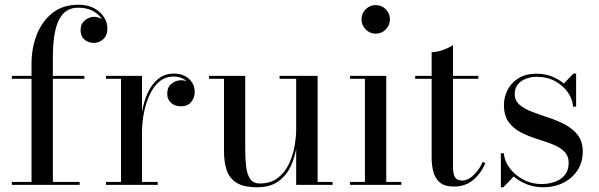

<svg xmlns="http://www.w3.org/2000/svg" viewBox="-20 -780 2525 810"><path d="M113 0V-511.5Q113 -577 135.2 -633.8Q157.5 -690.5 201.2 -725.2Q245 -760 310 -760Q350.5 -760 377.8 -745Q405 -730 419 -707.2Q433 -684.5 433 -661Q433 -630.5 415.8 -614.8Q398.5 -599 375.5 -599Q363 -599 350.2 -604.2Q337.5 -609.5 328.8 -621.5Q320 -633.5 320 -653.5Q320 -680 338.5 -694.5Q357 -709 375.5 -709Q389 -709 402 -703.2Q415 -697.5 423.5 -686.8Q432 -676 432 -661H420.5Q420.5 -683.5 407 -703.2Q393.5 -723 368.8 -735.2Q344 -747.5 310 -747.5Q270 -747.5 246.5 -722Q223 -696.5 213 -650Q203 -603.5 203 -540V0ZM30 0V-12.5H316V0ZM30 -447.5V-460H336V-447.5Z M571.5 -218Q571.5 -263 579 -307.5Q586.5 -352 603.5 -388.8Q620.5 -425.5 647.8 -447.5Q675 -469.5 713.5 -469.5Q741.5 -469.5 761.2 -458.8Q781 -448 791.2 -430.5Q801.5 -413 801.5 -392.5Q801.5 -367 786.2 -349.2Q771 -331.5 744 -331.5Q717 -331.5 701.2 -346.5Q685.5 -361.5 685.5 -384Q685.5 -413 704 -427.2Q722.5 -441.5 744 -441.5Q760 -441.5 773 -435Q786 -428.5 793.5 -417.2Q801 -406 801 -392.5H788.5Q788.5 -410.5 778.8 -425Q769 -439.5 751.8 -448.2Q734.5 -457 712.5 -457Q678.5 -457 653.2 -436.5Q628 -416 611.8 -381.2Q595.5 -346.5 587.2 -304.2Q579 -262 579 -218ZM579 -460V-12.5H645.5V0H427V-12.5H490.5V-447.5H427V-460Z M1064.5 10Q1006.5 10 976.5 -9.8Q946.5 -29.5 935.8 -63.5Q925 -97.5 925 -141V-447.5H861.5V-460H1014.5V-154Q1014.5 -112 1018.2 -78.5Q1022 -45 1035.2 -25.5Q1048.5 -6 1076 -6Q1121.5 -6 1151.8 -29.2Q1182 -52.5 1199 -88.5Q1216 -124.5 1222.8 -164Q1229.5 -203.5 1229.5 -236L1237.5 -239.5Q1237.5 -205.5 1231.2 -162.8Q1225 -120 1207.5 -80.8Q1190 -41.5 1155.5 -15.8Q1121 10 1064.5 10ZM1229.5 0V-447.5H1159.5V-460H1320V-12.5H1383V0Z M1565 -638Q1540.5 -638 1522.8 -656Q1505 -674 1505 -698.5Q1505 -723.5 1522.8 -741Q1540.5 -758.5 1565 -758.5Q1590 -758.5 1607.5 -741Q1625 -723.5 1625 -698.5Q1625 -674 1607.5 -656Q1590 -638 1565 -638ZM1609.5 -460V-12.5H1673V0H1456.5V-12.5H1519.5V-447.5H1456.5V-460Z M1895.5 7Q1854.5 7 1834.5 -11.2Q1814.5 -29.5 1807.8 -56.8Q1801 -84 1801 -111.5V-560Q1823.5 -560 1849.8 -569.5Q1876 -579 1891 -590V-81.5Q1891 -44 1900 -31.2Q1909 -18.5 1929.5 -18.5Q1955.5 -18.5 1979.2 -42.5Q2003 -66.5 2017 -97.5L2027.5 -91Q2008.5 -47.5 1975.5 -20.2Q1942.5 7 1895.5 7ZM1731.5 -447.5V-460H1998V-447.5Z M2093 10V-133.5H2105.5Q2109 -98 2132 -68.5Q2155 -39 2189.8 -21.2Q2224.5 -3.5 2264.5 -3.5Q2293 -3.5 2319.5 -12.5Q2346 -21.5 2362.5 -41.2Q2379 -61 2379 -92.5Q2379 -124 2359.2 -142.2Q2339.5 -160.5 2308.5 -172.2Q2277.5 -184 2242.5 -195Q2207.5 -206 2176.5 -222Q2145.5 -238 2125.8 -265.2Q2106 -292.5 2106 -337.5Q2106 -369.5 2120.8 -399.5Q2135.5 -429.5 2166 -449.2Q2196.5 -469 2244 -469Q2279 -469 2308 -457.5Q2337 -446 2358.5 -427.5L2399 -469.5H2410.5V-330H2397.5Q2396 -360.5 2376.2 -389.5Q2356.5 -418.5 2322.5 -437.2Q2288.5 -456 2245 -456Q2219 -456 2197.8 -447.5Q2176.5 -439 2164 -423Q2151.5 -407 2151.5 -384Q2151.5 -355.5 2172 -338Q2192.5 -320.5 2225.5 -308Q2258.5 -295.5 2295 -283.5Q2331.5 -271.5 2364.2 -254.2Q2397 -237 2417.8 -209.8Q2438.5 -182.5 2438.5 -140Q2438.5 -95.5 2416.5 -61.8Q2394.5 -28 2356.8 -9Q2319 10 2271.5 10Q2235.5 10 2203.5 -2.2Q2171.5 -14.5 2147 -35.5L2103.5 10Z"/></svg>

Font: Bodoni Moda 18pt
Style: Regular
Weight: 400
Designer: Owen Earl
Foundry: indestructible type
Version: Version 2.005